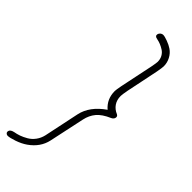

<svg xmlns="http://www.w3.org/2000/svg" viewBox="-351 -840 1002 1002"><g transform="rotate(45 150.0 -339.5)"><path d="M-28.8 133.8Q-35.2 133.8 -40 129.6Q-44.9 125.5 -44.9 120.1Q-44.9 101.6 -19 96.2Q-1.5 93.3 15.9 87.2Q33.2 81.1 53.2 69.6Q73.2 58.1 88.1 38.1Q103 18.1 108.9 -7.8L149.9 -203.1Q165.5 -276.9 244.1 -331.1Q201.2 -367.7 201.2 -426.8Q201.2 -444.3 226.6 -560.5Q252 -676.8 252 -692.9Q252 -712.9 243.4 -728.3Q234.9 -743.7 220.7 -752.7Q206.5 -761.7 193.6 -766.8Q180.7 -772 166 -774.9Q146.5 -777.8 148.9 -793Q150.9 -801.8 158 -807.4Q165 -813 172.9 -813Q184.1 -813 207.3 -804.4Q230.5 -795.9 246.1 -785.2Q266.6 -771.5 278.8 -748.3Q291 -725.1 291 -699.2Q291 -677.7 266.1 -564Q241.2 -450.2 241.2 -430.2Q241.2 -400.9 255.6 -380.1Q270 -359.4 294.9 -349.1Q306.2 -343.3 303.2 -331.1Q300.8 -320.3 288.1 -314Q240.7 -293.5 218.8 -267.1Q196.8 -240.7 189 -204.1L147 -7.8Q133.8 53.7 76.2 94.2Q51.8 111.3 18.8 122.6Q-14.2 133.8 -28.8 133.8Z"/></g></svg>

Font: Comic Neue Light
Style: Italic
Weight: 300
Italic angle: -12°
Designer: Craig Rozynski
Foundry: Craig Rozynski
Version: Version 2.003;hotconv 1.0.109;makeotfexe 2.5.65596